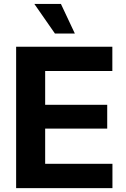

<svg xmlns="http://www.w3.org/2000/svg" viewBox="-20 -968 647 988"><path d="M63 0V-727.5H558.1V-602.5H212.4V-428.7H531.7V-306.2H212.4V-125H558.6V0ZM262.7 -795.4 156.7 -947.8H293.5L365.2 -795.4Z"/></svg>

Font: Inter 18pt
Style: Bold
Weight: 700
Designer: Rasmus Andersson
Foundry: rsms
Version: Version 4.001;git-66647c0bb